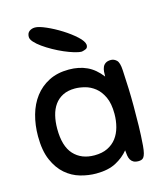

<svg xmlns="http://www.w3.org/2000/svg" viewBox="-114 -843 801 937"><g transform="rotate(-15 286.5 -374.0)"><path d="M471 4Q455 4 445.5 -1.5Q436 -7 431 -16Q426 -25 424 -37.5Q422 -50 421 -64Q396 -33 356.5 -12Q317 9 256 9Q217 9 176.5 -2.5Q136 -14 103 -42.5Q70 -71 49 -119Q28 -167 28 -240Q28 -297 42 -347Q56 -397 84.5 -434.5Q113 -472 156 -494Q199 -516 257 -516Q308 -516 348 -497.5Q388 -479 420 -437Q420 -449 421 -461.5Q422 -474 426.5 -484.5Q431 -495 441 -501.5Q451 -508 468 -508Q483 -508 496 -496Q509 -484 511 -444Q514 -391 515.5 -349Q517 -307 517 -262Q517 -207 516 -161Q515 -115 511 -63Q509 -40 505.5 -26.5Q502 -13 497 -6.5Q492 0 485 2Q478 4 471 4ZM417 -250Q417 -302 401.5 -335Q386 -368 362.5 -386.5Q339 -405 312 -412Q285 -419 262 -419Q226 -419 200.5 -406Q175 -393 159 -370.5Q143 -348 135.5 -317.5Q128 -287 128 -251Q128 -163 166.5 -121Q205 -79 271 -79Q310 -79 337.5 -92.5Q365 -106 382.5 -129Q400 -152 408.5 -183.5Q417 -215 417 -250ZM342 -584Q327 -584 304 -591Q281 -598 255.5 -609Q230 -620 204 -634.5Q178 -649 157 -664Q136 -679 123 -693.5Q110 -708 110 -720Q110 -739 122 -748Q134 -757 151 -757Q170 -757 206.5 -741Q243 -725 279.5 -702Q316 -679 343.5 -654Q371 -629 373 -610Q373 -595 363 -590.5Q353 -586 342 -584Z"/></g></svg>

Font: Sniglet
Style: Regular
Weight: 400
Designer: Haley Fiege
Foundry: Haley Fiege, Pablo Impallari, Brenda Gallo
Version: Version 2.000; ttfautohint (v0.95) -l 8 -r 50 -G 200 -x 14 -